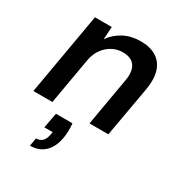

<svg xmlns="http://www.w3.org/2000/svg" viewBox="-186 -655 981 1049"><g transform="rotate(30 304.5 -130.5)"><path d="M24 0 114 -517H220L215 -437Q245 -480 291.5 -504.5Q338 -529 397 -529Q458 -529 497 -504Q536 -479 550.5 -431.5Q565 -384 553 -316L497 0H378L431 -305Q441 -364 418.5 -396Q396 -428 342 -428Q308 -428 277.5 -412Q247 -396 225 -366Q203 -336 195 -293L144 0ZM157 268 166 217Q191 217 205.5 202Q220 187 225 157L228 142H175L193 46H297Q300 70 299 94Q298 118 295 138Q284 201 248.5 234.5Q213 268 157 268Z"/></g></svg>

Font: DM Sans 11pt SemiBold
Style: Italic
Weight: 600
Italic angle: -10°
Version: Version 4.004;gftools[0.9.30]